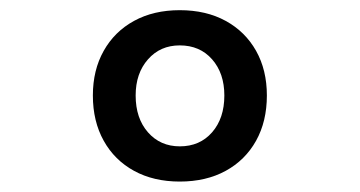

<svg xmlns="http://www.w3.org/2000/svg" viewBox="-20 -730 690 368"><path d="M324.5 -382Q274.5 -382 237 -402.5Q199.5 -423 178.8 -460.2Q158 -497.4 158 -547Q158 -595.8 178.8 -632.6Q199.5 -669.5 237 -690Q274.5 -710.5 324.5 -710.5Q375 -710.5 412.5 -690Q450 -669.5 470.8 -632.6Q491.5 -595.8 491.5 -547Q491.5 -497.4 470.8 -460.2Q450 -423 412.5 -402.5Q375 -382 324.5 -382ZM324.7 -449.5Q363 -449.5 386.5 -476.4Q410 -503.3 410 -547Q410 -589.5 386.6 -616.2Q363.1 -643 324.5 -643Q287.1 -643 263.6 -616.2Q240 -589.5 240 -547Q240 -503.3 263.6 -476.4Q287.2 -449.5 324.7 -449.5Z"/></svg>

Font: Azeret Mono Thin
Style: Regular
Weight: 100
Designer: Martin Vácha
Foundry: Displaay
Version: Version 1.002